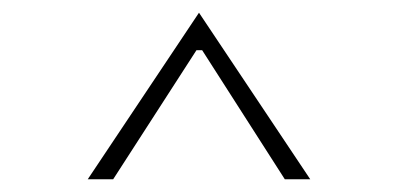

<svg xmlns="http://www.w3.org/2000/svg" viewBox="-20 -720 625 302"><path d="M118 -438 293 -700 468 -438H428L298 -641H289L158 -438Z"/></svg>

Font: Vina Sans
Style: Regular
Weight: 400
Designer: Andree Nguyen
Foundry: Nguyen Type Foundry
Version: Version 1.002; ttfautohint (v1.8.4.7-5d5b);gftools[0.9.28]